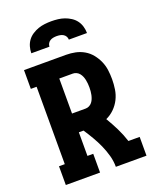

<svg xmlns="http://www.w3.org/2000/svg" viewBox="-171 -1054 942 1154"><g transform="rotate(-20 300.0 -477.5)"><path d="M46 0V-120H83V-615H46V-735H315Q345 -735 374 -729Q403 -723 429 -708Q455 -693 474 -669.5Q493 -646 505 -619Q517 -592 521 -562.5Q525 -533 525 -503Q525 -471 520 -438.5Q515 -406 500.5 -377Q486 -348 462.5 -325Q439 -302 410 -289Q434 -249 455 -206.5Q476 -164 490 -120H562V0H366Q366 -37 356 -73Q346 -109 331 -142.5Q316 -176 297 -208.5Q278 -241 258 -271H228V-120H265V0ZM228 -391H315Q327 -391 338 -396.5Q349 -402 356.5 -411.5Q364 -421 368.5 -432.5Q373 -444 375.5 -455.5Q378 -467 379 -479Q380 -491 380 -503Q380 -515 379 -527Q378 -539 375.5 -551Q373 -563 368.5 -574Q364 -585 356.5 -594.5Q349 -604 338 -609.5Q327 -615 315 -615H228ZM122 -815Q122 -836 128 -857Q134 -878 146.5 -895Q159 -912 177.5 -924Q196 -936 216 -943Q236 -950 257.5 -952.5Q279 -955 300 -955Q321 -955 342.5 -952.5Q364 -950 384 -943Q404 -936 422.5 -924Q441 -912 453.5 -895Q466 -878 472 -857Q478 -836 478 -815H362Q362 -826 356.5 -835.5Q351 -845 342 -850.5Q333 -856 322 -858Q311 -860 300 -860Q289 -860 278 -858Q267 -856 258 -850.5Q249 -845 243.5 -835.5Q238 -826 238 -815Z"/></g></svg>

Font: Iosevka Curly Slab HvEx
Style: Regular
Weight: 900
Width: 7
Monospace: yes
Designer: Belleve Invis
Foundry: Belleve Invis
Version: Version 11.1.0; ttfautohint (v1.8.3)